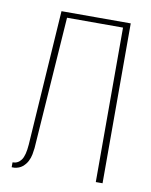

<svg xmlns="http://www.w3.org/2000/svg" viewBox="-71 -645 548 699"><g transform="rotate(10 202.5 -295.5)"><path d="M20 0V-18Q40 -18 52 -34.5Q64 -51 67 -92L100 -591H356V0H331V-571H124L90 -83Q89 -73 86.5 -59.5Q84 -46 77.5 -33.5Q71 -21 59.5 -11.5Q48 -2 30 0Z"/></g></svg>

Font: Alumni Sans SC Thin
Style: Regular
Weight: 100
Designer: Robert E. Leuschke
Foundry: Robert E. Leuschke
Version: Version 1.018